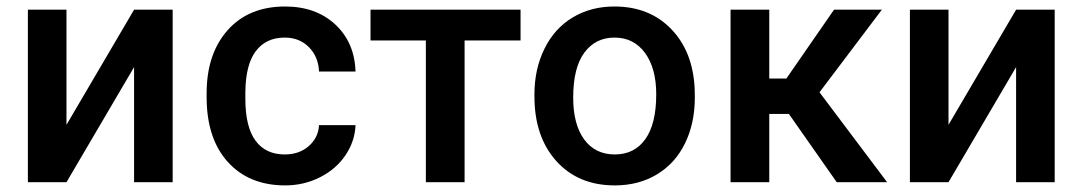

<svg xmlns="http://www.w3.org/2000/svg" viewBox="-20 -558 3315 588"><path d="M390.6 -528.3H508.8V0H390.6V-352.5L183.6 0H65.4V-528.3H183.6V-175.8Z M852.1 -85Q896.5 -85 925.8 -110.8Q955.1 -136.7 957 -174.8H1068.8Q1066.9 -125.5 1038.1 -82.8Q1009.3 -40 960 -15.1Q910.6 9.8 853.5 9.8Q742.7 9.8 677.7 -62Q612.8 -133.8 612.8 -260.3V-272.5Q612.8 -393.1 677.2 -465.6Q741.7 -538.1 853 -538.1Q947.3 -538.1 1006.6 -483.2Q1065.9 -428.2 1068.8 -338.9H957Q955.1 -384.3 926 -413.6Q897 -442.9 852.1 -442.9Q794.4 -442.9 763.2 -401.1Q731.9 -359.4 731.4 -274.4V-255.4Q731.4 -169.4 762.5 -127.2Q793.5 -85 852.1 -85Z M1574.2 -434.1H1402.8V0H1284.2V-434.1H1114.7V-528.3H1574.2Z M1616.7 0ZM1616.7 -269Q1616.7 -346.7 1647.5 -408.9Q1678.2 -471.2 1733.9 -504.6Q1789.6 -538.1 1861.8 -538.1Q1968.8 -538.1 2035.4 -469.2Q2102.1 -400.4 2107.4 -286.6L2107.9 -258.8Q2107.9 -180.7 2077.9 -119.1Q2047.9 -57.6 1991.9 -23.9Q1936 9.8 1862.8 9.8Q1751 9.8 1683.8 -64.7Q1616.7 -139.2 1616.7 -263.2ZM1735.4 -258.8Q1735.4 -177.2 1769 -131.1Q1802.7 -85 1862.8 -85Q1922.9 -85 1956.3 -131.8Q1989.7 -178.7 1989.7 -269Q1989.7 -349.1 1955.3 -396Q1920.9 -442.9 1861.8 -442.9Q1803.7 -442.9 1769.5 -396.7Q1735.4 -350.6 1735.4 -258.8Z M2396 -209H2335.9V0H2217.3V-528.3H2335.9V-317.4H2388.2L2534.2 -528.3H2680.7L2489.7 -275.4L2696.8 0H2542.5Z M3091.8 -528.3H3210V0H3091.8V-352.5L2884.8 0H2766.6V-528.3H2884.8V-175.8Z"/></svg>

Font: Roboto Medium
Style: Regular
Weight: 500
Designer: Google
Version: Version 2.134; 2016; ttfautohint (v1.6)